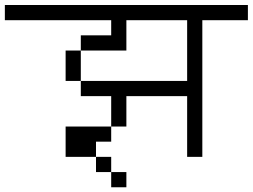

<svg xmlns="http://www.w3.org/2000/svg" viewBox="-20 -708 1040 790"><path d="M500 62.5V0H437.5V62.5ZM1000 -625V-687.5H0V-625H437.5V-562.5H312.5V-500H250Q250 -500 250 -375H312.5V-312.5H437.5Q437.5 -312.5 437.5 -187.5H250Q250 -187.5 250 -62.5H375V0H437.5V-62.5H375V-125H437.5V-187.5H500Q500 -187.5 500 -312.5H750Q750 -312.5 750 -62.5H812.5V-625ZM312.5 -375Q312.5 -375 312.5 -500H500Q500 -500 500 -625H750Q750 -625 750 -375Z"/></svg>

Font: UnifontExMono
Style: Regular
Weight: 500
Version: Version 15.0.06